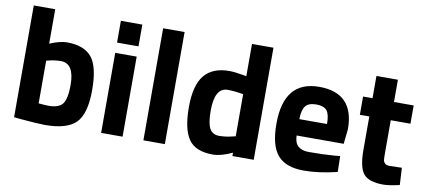

<svg xmlns="http://www.w3.org/2000/svg" viewBox="-66 -934 2627 1181"><g transform="rotate(10 1247.5 -344.0)"><path d="M304 -512Q409 -512 457.5 -454.5Q506 -397 506 -249Q506 -101 450 -44.5Q394 12 257 12Q214 12 100 2L62 -2V-700H196V-485Q260 -512 304 -512ZM257 -108Q324 -108 347 -140.5Q370 -173 370 -257Q370 -392 286 -392Q246 -392 210 -382L196 -379V-112Q242 -108 257 -108Z M606 0V-500H740V0ZM606 -564V-700H740V-564Z M870 0V-700H1004V0Z M1559 -700V0H1426V-21Q1356 12 1305 12Q1196 12 1153 -51Q1110 -114 1110 -250.5Q1110 -387 1161.5 -449.5Q1213 -512 1317 -512Q1349 -512 1406 -502L1425 -498V-700ZM1411 -120 1425 -123V-386Q1370 -396 1327 -396Q1246 -396 1246 -252Q1246 -174 1264 -141Q1282 -108 1323.5 -108Q1365 -108 1411 -120Z M1885 -106Q1978 -106 2051 -112L2079 -115L2081 -16Q1966 12 1873 12Q1760 12 1709 -48Q1658 -108 1658 -243Q1658 -512 1879 -512Q2097 -512 2097 -286L2087 -193H1793Q1794 -147 1817.5 -126.5Q1841 -106 1885 -106ZM1965 -295Q1965 -355 1946 -378.5Q1927 -402 1879.5 -402Q1832 -402 1812.5 -377.5Q1793 -353 1792 -295Z M2470 -386H2347V-181Q2347 -151 2348.5 -138.5Q2350 -126 2359.5 -117Q2369 -108 2389 -108L2465 -110L2471 -3Q2404 12 2369 12Q2279 12 2246 -28.5Q2213 -69 2213 -178V-386H2154V-500H2213V-639H2347V-500H2470Z"/></g></svg>

Font: Titillium-CLs Web
Style: CLs-Bold
Weight: 700
Version: Version 1.002;PS 57.000;hotconv 1.0.70;makeotf.lib2.5.55311